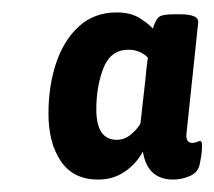

<svg xmlns="http://www.w3.org/2000/svg" viewBox="-20 -728 345 309"><path d="M138 -439Q98 -439 78 -468.5Q58 -498 58 -545Q58 -590 70.5 -627Q83 -664 107.5 -686Q132 -708 168 -708Q190 -708 204.5 -699Q219 -690 226 -682Q230 -695 235 -700Q240 -705 259 -705H270Q300 -705 299 -692L280 -512Q279 -498 290 -498Q293 -498 296.5 -499.5Q300 -501 302 -501Q306 -501 305 -490Q305 -485 304 -478Q303 -471 301 -462Q298 -450 285 -444.5Q272 -439 259 -439Q217 -439 210 -484Q199 -464 180.5 -451.5Q162 -439 138 -439ZM168 -503Q180 -503 190 -511Q200 -519 206 -529L214 -600Q215 -612 216 -620.5Q217 -629 218 -635Q214 -640 205.5 -644Q197 -648 187 -648Q158 -648 146.5 -618.5Q135 -589 135 -552Q135 -503 168 -503Z"/></svg>

Font: Asap Semi Condensed Semi Condensed Regular
Style: Bold Italic
Weight: 700
Width: 4
Italic angle: -6°
Designer: Pablo Cosgaya
Foundry: Omnibus-Type
Version: Version 3.001; ttfautohint (v1.8.4.7-5d5b)